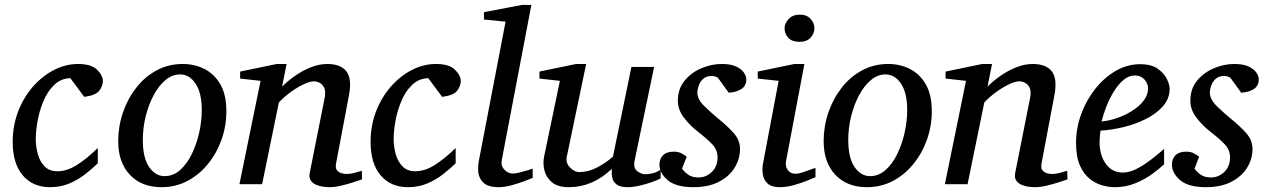

<svg xmlns="http://www.w3.org/2000/svg" viewBox="-20 -757 5214 789"><path d="M402.8 -423.8Q402.8 -404.3 388.4 -384.8Q374 -365.2 326.2 -358.9L269 -436Q228.5 -434.1 201.2 -406.7Q173.8 -379.4 157.5 -339.1Q141.1 -298.8 134 -257.6Q127 -216.3 127 -186Q127 -153.8 135.5 -123.3Q144 -92.8 163.6 -73Q183.1 -53.2 215.8 -53.2Q255.9 -53.2 297.6 -80.1Q339.4 -106.9 381.8 -148.9V-85.9Q361.3 -65.9 332.5 -43Q303.7 -20 267.1 -3.9Q230.5 12.2 186 12.2Q114.7 12.2 73.5 -36.4Q32.2 -85 32.2 -173.8Q32.2 -241.2 54.7 -299.3Q77.1 -357.4 115.5 -401.1Q153.8 -444.8 201.9 -469.5Q250 -494.1 300.8 -494.1Q355 -494.1 378.9 -470.5Q402.8 -446.8 402.8 -423.8Z M910.2 -299.8Q910.2 -239.3 890.4 -183.3Q870.6 -127.4 834.7 -83.3Q798.8 -39.1 750.2 -13.4Q701.7 12.2 644 12.2Q561.5 12.2 513.7 -38.8Q465.8 -89.8 465.8 -176.8Q465.8 -237.8 485.1 -294.4Q504.4 -351.1 539.6 -396.2Q574.7 -441.4 623.5 -467.8Q672.4 -494.1 731 -494.1Q779.3 -494.1 820.1 -473.6Q860.8 -453.1 885.5 -410.4Q910.2 -367.7 910.2 -299.8ZM809.1 -304.2Q809.1 -375.5 783.7 -413.3Q758.3 -451.2 720.2 -451.2Q687.5 -451.2 659.7 -427.7Q631.8 -404.3 611.1 -365.2Q590.3 -326.2 578.6 -278.6Q566.9 -231 566.9 -182.1Q566.9 -107.9 592.8 -70.6Q618.7 -33.2 656.2 -33.2Q691.9 -33.2 720.2 -58.3Q748.5 -83.5 768.3 -124.3Q788.1 -165 798.6 -212.4Q809.1 -259.8 809.1 -304.2Z M1467.8 -20Q1452.6 -14.6 1429.2 -7.1Q1405.8 0.5 1380.4 6.3Q1355 12.2 1334 12.2Q1325.2 12.2 1310.1 10.5Q1294.9 8.8 1280.3 2.9Q1265.6 -2.9 1257.3 -14.9Q1249 -26.9 1252.9 -46.9L1314 -354Q1319.3 -380.9 1312.5 -395.8Q1305.7 -410.6 1293.5 -416.7Q1281.2 -422.9 1270 -422.9Q1253.9 -422.9 1228.3 -410.9Q1202.6 -398.9 1175.3 -379.2Q1147.9 -359.4 1126 -335.9L1057.1 0H963.9L1050.8 -424.8L966.8 -434.1V-462.9L1117.7 -494.1H1157.7L1139.2 -400.9Q1161.1 -423.3 1191.7 -444.8Q1222.2 -466.3 1256.8 -480.2Q1291.5 -494.1 1324.7 -494.1Q1379.9 -494.1 1403.3 -463.9Q1426.8 -433.6 1414.1 -366.2L1360.8 -84Q1357.4 -64.9 1366 -55.9Q1374.5 -46.9 1386.2 -44.4Q1397.9 -42 1403.8 -42Q1417.5 -42 1433.6 -45.9Q1449.7 -49.8 1466.8 -55.2Z M1873.5 -423.8Q1873.5 -404.3 1859.1 -384.8Q1844.7 -365.2 1796.9 -358.9L1739.7 -436Q1699.2 -434.1 1671.9 -406.7Q1644.5 -379.4 1628.2 -339.1Q1611.8 -298.8 1604.7 -257.6Q1597.7 -216.3 1597.7 -186Q1597.7 -153.8 1606.2 -123.3Q1614.7 -92.8 1634.3 -73Q1653.8 -53.2 1686.5 -53.2Q1726.6 -53.2 1768.3 -80.1Q1810.1 -106.9 1852.5 -148.9V-85.9Q1832 -65.9 1803.2 -43Q1774.4 -20 1737.8 -3.9Q1701.2 12.2 1656.7 12.2Q1585.4 12.2 1544.2 -36.4Q1502.9 -85 1502.9 -173.8Q1502.9 -241.2 1525.4 -299.3Q1547.9 -357.4 1586.2 -401.1Q1624.5 -444.8 1672.6 -469.5Q1720.7 -494.1 1771.5 -494.1Q1825.7 -494.1 1849.6 -470.5Q1873.5 -446.8 1873.5 -423.8Z M2168.9 -25.9Q2161.1 -22.5 2136.7 -13.2Q2112.3 -3.9 2082.8 4.2Q2053.2 12.2 2029.8 12.2Q1983.9 12.2 1964.4 -8.3Q1944.8 -28.8 1944.8 -61Q1944.8 -68.4 1945.3 -77.4Q1945.8 -86.4 1947.8 -96.2L2057.6 -668L1968.8 -676.8V-707L2125 -736.8H2163.6L2042 -99.1Q2041 -93.8 2041 -85.9Q2041 -71.3 2054.9 -57.6Q2068.8 -43.9 2087.9 -43.9Q2097.7 -43.9 2114.7 -48.1Q2131.8 -52.2 2147.7 -57.1Q2163.6 -62 2168.9 -64Z M2694.8 -23.9Q2682.6 -17.1 2658.4 -8.5Q2634.3 0 2607.4 6.1Q2580.6 12.2 2559.1 12.2Q2530.8 12.2 2516.8 2.9Q2502.9 -6.3 2498.3 -19.3Q2493.7 -32.2 2493.9 -44.7Q2494.1 -57.1 2494.1 -63Q2415 12.2 2317.9 12.2Q2271.5 12.2 2247.6 -8.3Q2223.6 -28.8 2217 -57.9Q2210.4 -86.9 2215.8 -112.8L2280.8 -424.8L2196.8 -434.1V-462.9L2347.7 -494.1H2388.7L2309.1 -112.8Q2303.7 -87.4 2322.5 -68.6Q2341.3 -49.8 2360.8 -49.8Q2397 -49.8 2433.8 -68.8Q2470.7 -87.9 2499 -113.8L2574.7 -481.9H2668L2587.9 -97.2Q2581.5 -66.4 2598.4 -53.7Q2615.2 -41 2631.8 -41Q2641.6 -41 2657.7 -43.9Q2673.8 -46.9 2694.8 -59.1Z M3046.9 -431.2Q3046.9 -404.8 3027.3 -391.6Q3007.8 -378.4 2974.6 -376L2930.2 -437.5Q2926.8 -439.5 2920.4 -442.1Q2914.1 -444.8 2904.8 -444.8Q2882.8 -444.8 2869.9 -433.1Q2856.9 -421.4 2851.3 -405.3Q2845.7 -389.2 2845.7 -376Q2845.7 -349.1 2874.3 -321Q2902.8 -293 2934.6 -267.1Q2967.3 -240.7 2994.1 -211.2Q3021 -181.6 3021 -145Q3021 -104 2999 -68.1Q2977.1 -32.2 2934.3 -10Q2891.6 12.2 2829.6 12.2Q2757.3 12.2 2723.6 -16.8Q2689.9 -45.9 2689.9 -80.1Q2689.9 -104 2704.6 -118.9Q2719.2 -133.8 2749.5 -133.8Q2768.1 -133.8 2782.5 -125.7Q2796.9 -117.7 2801.8 -112.8L2782.7 -64Q2793.5 -48.8 2809.3 -38.3Q2825.2 -27.8 2850.6 -27.8Q2881.3 -27.8 2905 -50.3Q2928.7 -72.8 2928.7 -110.8Q2928.7 -141.6 2905.8 -165.3Q2882.8 -189 2846.7 -216.8Q2815.9 -240.7 2790.8 -273.2Q2765.6 -305.7 2765.6 -342.8Q2765.6 -392.1 2793.5 -425.8Q2821.3 -459.5 2863 -476.8Q2904.8 -494.1 2945.8 -494.1Q2983.4 -494.1 3005.6 -483.4Q3027.8 -472.7 3037.4 -458Q3046.9 -443.4 3046.9 -431.2Z M3326.7 -641.1Q3326.7 -619.1 3310.8 -602.1Q3294.9 -585 3266.1 -585Q3235.4 -585 3219.7 -601.3Q3204.1 -617.7 3204.1 -641.1Q3204.1 -660.6 3220.7 -678.7Q3237.3 -696.8 3267.1 -696.8Q3295.4 -696.8 3311 -679.4Q3326.7 -662.1 3326.7 -641.1ZM3331.1 -28.8Q3323.7 -25.4 3299.1 -15.4Q3274.4 -5.4 3243.4 3.4Q3212.4 12.2 3185.1 12.2Q3150.9 12.2 3134.5 -2.7Q3118.2 -17.6 3114.7 -40.3Q3111.3 -63 3115.7 -85.9L3179.7 -424.8L3093.8 -434.1V-462.9L3244.6 -494.1H3285.6L3210 -94.2Q3206.1 -73.7 3217.3 -58.3Q3228.5 -43 3249 -43Q3260.7 -43 3277.3 -48.3Q3293.9 -53.7 3309.3 -59.6Q3324.7 -65.4 3331.1 -66.9Z M3809.1 -299.8Q3809.1 -239.3 3789.3 -183.3Q3769.5 -127.4 3733.6 -83.3Q3697.8 -39.1 3649.2 -13.4Q3600.6 12.2 3543 12.2Q3460.4 12.2 3412.6 -38.8Q3364.7 -89.8 3364.7 -176.8Q3364.7 -237.8 3384 -294.4Q3403.3 -351.1 3438.5 -396.2Q3473.6 -441.4 3522.5 -467.8Q3571.3 -494.1 3629.9 -494.1Q3678.2 -494.1 3719 -473.6Q3759.8 -453.1 3784.4 -410.4Q3809.1 -367.7 3809.1 -299.8ZM3708 -304.2Q3708 -375.5 3682.6 -413.3Q3657.2 -451.2 3619.1 -451.2Q3586.4 -451.2 3558.6 -427.7Q3530.8 -404.3 3510 -365.2Q3489.3 -326.2 3477.5 -278.6Q3465.8 -231 3465.8 -182.1Q3465.8 -107.9 3491.7 -70.6Q3517.6 -33.2 3555.2 -33.2Q3590.8 -33.2 3619.1 -58.3Q3647.5 -83.5 3667.2 -124.3Q3687 -165 3697.5 -212.4Q3708 -259.8 3708 -304.2Z M4366.7 -20Q4351.6 -14.6 4328.1 -7.1Q4304.7 0.5 4279.3 6.3Q4253.9 12.2 4232.9 12.2Q4224.1 12.2 4209 10.5Q4193.8 8.8 4179.2 2.9Q4164.6 -2.9 4156.2 -14.9Q4147.9 -26.9 4151.9 -46.9L4212.9 -354Q4218.3 -380.9 4211.4 -395.8Q4204.6 -410.6 4192.4 -416.7Q4180.2 -422.9 4168.9 -422.9Q4152.8 -422.9 4127.2 -410.9Q4101.6 -398.9 4074.2 -379.2Q4046.9 -359.4 4024.9 -335.9L3956.1 0H3862.8L3949.7 -424.8L3865.7 -434.1V-462.9L4016.6 -494.1H4056.6L4038.1 -400.9Q4060.1 -423.3 4090.6 -444.8Q4121.1 -466.3 4155.8 -480.2Q4190.4 -494.1 4223.6 -494.1Q4278.8 -494.1 4302.2 -463.9Q4325.7 -433.6 4313 -366.2L4259.8 -84Q4256.3 -64.9 4264.9 -55.9Q4273.4 -46.9 4285.2 -44.4Q4296.9 -42 4302.7 -42Q4316.4 -42 4332.5 -45.9Q4348.6 -49.8 4365.7 -55.2Z M4786.6 -393.1Q4786.6 -352.1 4759.5 -321Q4732.4 -290 4689.2 -268.3Q4646 -246.6 4596.7 -234.6Q4547.4 -222.7 4502.4 -220.2Q4501 -210.4 4499.8 -196.8Q4498.5 -183.1 4498.5 -173.8Q4498.5 -119.1 4524.4 -83.5Q4550.3 -47.9 4593.8 -47.9Q4627.4 -47.9 4668.2 -72.5Q4709 -97.2 4763.7 -145V-82Q4745.1 -64 4714.8 -42Q4684.6 -20 4645.5 -3.9Q4606.4 12.2 4560.5 12.2Q4537.6 12.2 4510.3 4.9Q4482.9 -2.4 4458.3 -22Q4433.6 -41.5 4417.7 -77.1Q4401.9 -112.8 4401.9 -169.9Q4401.9 -229.5 4422.6 -286.9Q4443.4 -344.2 4480 -390.9Q4516.6 -437.5 4564.2 -465.3Q4611.8 -493.2 4665.5 -493.2Q4711.9 -493.2 4738.3 -474.1Q4764.6 -455.1 4775.6 -431.4Q4786.6 -407.7 4786.6 -393.1ZM4697.8 -394Q4697.8 -413.6 4683.1 -430.2Q4668.5 -446.8 4643.6 -446.8Q4618.7 -446.8 4596.9 -428.5Q4575.2 -410.2 4557.1 -380.9Q4539.1 -351.6 4526.4 -319.1Q4513.7 -286.6 4506.8 -257.8Q4538.6 -260.7 4572 -272.5Q4605.5 -284.2 4634 -302.5Q4662.6 -320.8 4680.2 -344.2Q4697.8 -367.7 4697.8 -394Z M5152.8 -431.2Q5152.8 -404.8 5133.3 -391.6Q5113.8 -378.4 5080.6 -376L5036.1 -437.5Q5032.7 -439.5 5026.4 -442.1Q5020 -444.8 5010.7 -444.8Q4988.8 -444.8 4975.8 -433.1Q4962.9 -421.4 4957.3 -405.3Q4951.7 -389.2 4951.7 -376Q4951.7 -349.1 4980.2 -321Q5008.8 -293 5040.5 -267.1Q5073.2 -240.7 5100.1 -211.2Q5127 -181.6 5127 -145Q5127 -104 5105 -68.1Q5083 -32.2 5040.3 -10Q4997.6 12.2 4935.5 12.2Q4863.3 12.2 4829.6 -16.8Q4795.9 -45.9 4795.9 -80.1Q4795.9 -104 4810.5 -118.9Q4825.2 -133.8 4855.5 -133.8Q4874 -133.8 4888.4 -125.7Q4902.8 -117.7 4907.7 -112.8L4888.7 -64Q4899.4 -48.8 4915.3 -38.3Q4931.2 -27.8 4956.5 -27.8Q4987.3 -27.8 5011 -50.3Q5034.7 -72.8 5034.7 -110.8Q5034.7 -141.6 5011.7 -165.3Q4988.8 -189 4952.6 -216.8Q4921.9 -240.7 4896.7 -273.2Q4871.6 -305.7 4871.6 -342.8Q4871.6 -392.1 4899.4 -425.8Q4927.2 -459.5 4969 -476.8Q5010.7 -494.1 5051.8 -494.1Q5089.4 -494.1 5111.6 -483.4Q5133.8 -472.7 5143.3 -458Q5152.8 -443.4 5152.8 -431.2Z"/></svg>

Font: Charis
Style: Italic
Weight: 400
Italic angle: -11°
Designer: Walt Agee, Miriam Martin, Annie Olsen, Victor Gaultney, Lorna Priest, Alan Ward, Bob Hallissy, Martin Hosken, Sharon Cor
Foundry: SIL Global
Version: Version 7.000